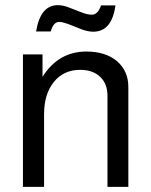

<svg xmlns="http://www.w3.org/2000/svg" viewBox="-20 -725 586 745"><path d="M69 -514H145V-427Q207 -525 315 -525Q390 -525 434 -487.5Q478 -450 478 -387V0H397V-354Q397 -400 368.5 -427Q340 -454 291 -454Q227 -454 189 -407Q151 -360 151 -282V0H69ZM372 -704H428Q414 -602 342 -602Q322 -602 297 -611L257 -627Q224 -640 210 -640Q187 -640 177 -603H120Q137 -705 204 -705Q226 -705 250 -695L291 -679Q318 -668 336 -668Q360 -668 372 -704Z"/></svg>

Font: Almarai
Style: Regular
Weight: 400
Designer: Boutros International 2019
Foundry: Created by Boutros International 2019
Version: Version 1.10